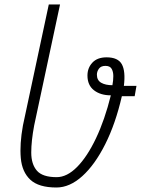

<svg xmlns="http://www.w3.org/2000/svg" viewBox="-20 -820 640 854"><path d="M587 -438 579 -392Q563 -392 549 -392Q535 -392 522 -392Q494 -270 448 -178.5Q402 -87 346 -36.5Q290 14 231 14Q152 14 115 -20.5Q78 -55 72.5 -117Q67 -179 82 -262L197 -800H247L132 -262Q119 -193 119 -141.5Q119 -90 144 -61Q169 -32 232 -32Q278 -32 323 -77.5Q368 -123 407 -205Q446 -287 473 -396Q427 -396 398 -418.5Q369 -441 369 -484Q369 -518 391 -541.5Q413 -565 454 -565Q505 -565 522 -534Q539 -503 531 -438Q544 -438 558 -438Q572 -438 587 -438ZM411 -488Q411 -463 430 -452Q449 -441 480 -441Q484 -462 484 -481.5Q484 -501 476.5 -514Q469 -527 449 -527Q429 -527 420 -514.5Q411 -502 411 -488Z"/></svg>

Font: Victor Mono Thin
Style: Italic
Weight: 100
Italic angle: -12°
Monospace: yes
Designer: Rune Bjørnerås
Version: Version 1.561;gftools[0.9.30]